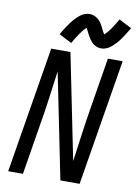

<svg xmlns="http://www.w3.org/2000/svg" viewBox="-103 -1035 782 1101"><g transform="rotate(10 288.0 -484.5)"><path d="M24 0H110L158 -294Q172 -374 182.5 -453.5Q193 -533 204 -613L328 0H440L561 -735H475L427 -441Q414 -362 403 -282Q392 -202 381 -122L257 -735H145ZM426 -786Q439 -786 452 -790.5Q465 -795 475.5 -802.5Q486 -810 496.5 -820Q507 -830 513.5 -837.5Q520 -845 527.5 -855Q535 -865 542.5 -876.5Q550 -888 558.5 -901.5Q567 -915 576 -930L502 -968Q480 -930 464 -907Q448 -884 430 -868Q425 -875 419.5 -886Q414 -897 410 -905.5Q406 -914 400 -924Q394 -934 387 -941.5Q380 -949 370.5 -955.5Q361 -962 350 -965.5Q339 -969 328 -969Q315 -969 302 -964.5Q289 -960 278.5 -952.5Q268 -945 257.5 -935Q247 -925 240.5 -917.5Q234 -910 226.5 -900Q219 -890 211.5 -878.5Q204 -867 195.5 -854Q187 -841 178 -825L252 -787Q274 -825 290.5 -848.5Q307 -872 324 -888Q328 -881 334 -869.5Q340 -858 344 -849.5Q348 -841 354.5 -831.5Q361 -822 367.5 -814Q374 -806 383.5 -799.5Q393 -793 404 -789.5Q415 -786 426 -786Z"/></g></svg>

Font: Iosevka Sparkle Oblique
Style: Regular
Weight: 400
Italic angle: -9°
Designer: Belleve Invis
Foundry: Belleve Invis
Version: Version 4.5.0; ttfautohint (v1.8.3)